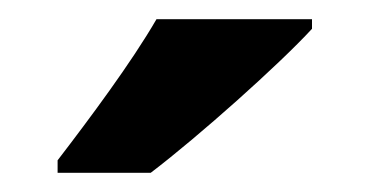

<svg xmlns="http://www.w3.org/2000/svg" viewBox="-20 -786 385 200"><path d="M305 -756V-766H143C117 -721 73 -662 40 -619V-606H137C187 -644 271 -719 305 -756Z"/></svg>

Font: Noto Sans Khmer SemiCondensed
Style: Bold
Weight: 700
Width: 4
Designer: Danh Hong and the Monotype Design Team
Foundry: Monotype Imaging Inc.
Version: Version 2.004